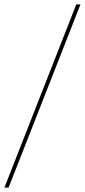

<svg xmlns="http://www.w3.org/2000/svg" viewBox="-48 -740 385 871"><path d="M298 -720H317L-9 111H-28Z"/></svg>

Font: Fixel Italic Variable 20240409 Display Thin
Style: Italic
Weight: 100
Italic angle: -10°
Designer: AlfaBravo + MacPaw
Foundry: Kyrylo Tkachov, Marchela Mozhyna, Serhii Makarenko, Maria Weinstein, Zakhar Kryvoshyya
Version: Version 1.211;Glyphs 3.2 (3225)